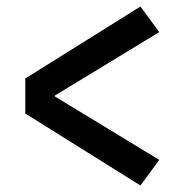

<svg xmlns="http://www.w3.org/2000/svg" viewBox="-20 -636 540 592"><path d="M413 -64 58 -286V-394L413 -616L471 -537L147 -340L471 -143Z"/></svg>

Font: Iosevka Term Curly Extrabold
Style: Regular
Weight: 800
Designer: Belleve Invis
Foundry: Belleve Invis
Version: Version 32.3.0